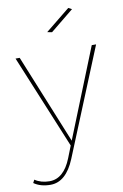

<svg xmlns="http://www.w3.org/2000/svg" viewBox="-114 -796 670 1047"><g transform="rotate(-10 221.5 -272.5)"><path d="M341 -739 360 -729 231 -624 205 -629ZM214 75Q165 194 79 194Q24 194 -13 168L-4 151Q30 174 77 174Q156 174 198 68L224 2L10 -517H33L234 -23L432 -517H456Z"/></g></svg>

Font: Montserrat arm Thin
Style: Regular
Weight: 250
Designer: Julieta Ulanovsky
Foundry: Julieta Ulanovsky
Version: Version 6.000;PS 006.000;hotconv 1.0.88;makeotf.lib2.5.64775